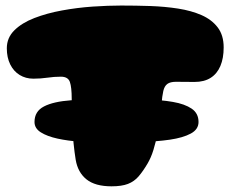

<svg xmlns="http://www.w3.org/2000/svg" viewBox="-20 -626 821 676"><path d="M350 -124Q307 -124 263 -127Q219 -130 182.5 -138Q146 -146 123.8 -160Q101.5 -174 101.5 -196.5Q101.5 -234 134.8 -251.2Q168 -268.5 230.5 -273Q293 -277.5 379.5 -277.5Q438.5 -277.5 492.5 -276Q546.5 -274.5 588.5 -267.2Q630.5 -260 654.8 -243.5Q679 -227 679 -196.5Q679 -170.5 651.8 -155.8Q624.5 -141 578 -134.2Q531.5 -127.5 472.5 -125.8Q413.5 -124 350 -124ZM372.5 30Q315 30 284.5 5.5Q254 -19 246.5 -63.5Q244.5 -76.5 242.5 -91Q240.5 -105.5 239 -121.5Q237.5 -137.5 236.2 -155Q235 -172.5 234.2 -192Q233.5 -211.5 233 -232.8Q232.5 -254 232.5 -277.5Q232.5 -319 226 -337.5Q219.5 -356 194.5 -356Q170.5 -356 147 -352.5Q123.5 -349 97.5 -349Q70.5 -349 49.2 -362Q28 -375 16 -399.2Q4 -423.5 4 -456Q4 -493 30.5 -519.2Q57 -545.5 101 -562.5Q145 -579.5 198.2 -589.2Q251.5 -599 306 -602.8Q360.5 -606.5 406.5 -606.5Q457.5 -606.5 509 -604.8Q560.5 -603 607 -595.8Q653.5 -588.5 689.5 -572.8Q725.5 -557 746.5 -529.5Q767.5 -502 767.5 -459Q767.5 -421 756 -393.8Q744.5 -366.5 721.8 -352Q699 -337.5 665 -337.5Q635.5 -337.5 625.5 -337.8Q615.5 -338 599.5 -338Q579.5 -338 569.2 -330.5Q559 -323 555 -305.8Q551 -288.5 548.5 -258.5Q547 -242 545.2 -225.2Q543.5 -208.5 541 -191.8Q538.5 -175 535.2 -158.8Q532 -142.5 528.2 -127.2Q524.5 -112 520.2 -98.2Q516 -84.5 510.8 -72.5Q505.5 -60.5 500 -51Q483.5 -23 468 -5Q452.5 13 430.5 21.5Q408.5 30 372.5 30Z"/></svg>

Font: Gluten Black
Style: Regular
Weight: 900
Designer: Tyler Finck
Foundry: Etcetera Type Company
Version: Version 1.300